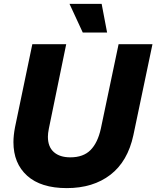

<svg xmlns="http://www.w3.org/2000/svg" viewBox="-20 -956 803 986"><path d="M49 -226Q49 -260 57 -302L146 -729H320L231 -296Q226 -271 226 -254Q226 -202 256.5 -175Q287 -148 341 -148Q408 -148 445 -185.5Q482 -223 498 -296L589 -729H763L665 -262Q636 -127 547 -58.5Q458 10 323 10Q190 10 119.5 -53.5Q49 -117 49 -226ZM337 -936H502L530 -789H405Z"/></svg>

Font: Mona Sans ExtraBold
Style: Italic
Weight: 800
Italic angle: -11.7°
Designer: Deni Anggara
Foundry: GitHub
Version: Version 2.000